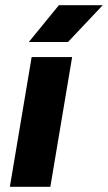

<svg xmlns="http://www.w3.org/2000/svg" viewBox="-20 -720 416 740"><path d="M18 0 102 -500H258L174 0ZM91 -558 207 -700H376L242 -558Z"/></svg>

Font: Figtree Light ExtraBold
Style: Italic
Weight: 800
Italic angle: -9.5°
Version: Version 2.001;gftools[0.9.30]